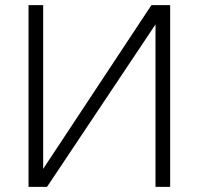

<svg xmlns="http://www.w3.org/2000/svg" viewBox="-20 -727 773 747"><path d="M91 0V-707H148V-70L569 -707H642V0H585V-632L163 0Z"/></svg>

Font: Onest ExtraLight
Style: Regular
Weight: 250
Designer: Dmitri Voloshin, Andrey Kudryavtsev
Foundry: Dmitri Voloshin, Andrey Kudryavtsev
Version: Version 1.000;gftools[0.9.33]